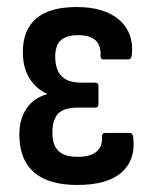

<svg xmlns="http://www.w3.org/2000/svg" viewBox="-20 -518 433 546"><path d="M200 8Q118 8 76.5 -28Q35 -64 35 -136Q35 -179 55.5 -209.5Q76 -240 114 -250V-251Q83 -265 64 -295Q45 -325 45 -370Q45 -433 83 -465.5Q121 -498 198 -498Q277 -498 319 -461.5Q361 -425 355 -363Q354 -349 344 -349H274Q265 -349 266 -362Q267 -390 251 -404Q235 -418 201 -418Q169 -418 153 -403.5Q137 -389 137 -357Q137 -320 155 -301.5Q173 -283 211 -283H251Q260 -283 260 -273V-222Q260 -212 251 -212H202Q162 -212 145.5 -195Q129 -178 129 -140Q129 -105 146.5 -88.5Q164 -72 201 -72Q236 -72 254 -86.5Q272 -101 270 -129Q270 -140 279 -140H349Q358 -140 359 -126Q366 -63 325.5 -27.5Q285 8 200 8Z"/></svg>

Font: Sofia Sans Condensed SemiBold
Style: Regular
Weight: 600
Designer: Botio Nikoltchev, Ani Petrova
Foundry: lettersoup
Version: Version 4.101